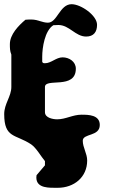

<svg xmlns="http://www.w3.org/2000/svg" viewBox="-41 -647 536 914"><path d="M132 198C132 251 195 247 234 247C311 247 374 197 374 117C374 84 353 55 353 23C353 -13 434 4 434 -52C434 -100 381 -101 347 -101C305 -101 272 -79 231 -79C213 -79 173 -85 173 -113V-233C173 -278 320 -219 320 -320C320 -354 288 -374 257 -374C226 -374 203 -346 173 -346C168 -346 162 -346 160 -353V-377C160 -420 172 -501 213 -527C217 -527 233 -528 237 -528C289 -528 318 -473 369 -473C405 -473 421 -495 421 -529C421 -574 344 -627 300 -627C243 -627 232 -539 187 -539C161 -539 138 -554 110 -554C105 -554 84 -554 80 -553C47 -525 6 -483 6 -437C6 -418 6 -405 13 -387V-233C13 -188 -21 -153 -21 -104C-21 12 33 -9 107 40C132 57 155 99 173 120V140L133 187C133 187 132 195 132 198Z"/></svg>

Font: Charger
Style: Overspray
Weight: 400
Designer: Jasper
Foundry: Cannot Into Space Fonts
Version: Version 0.980